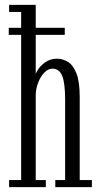

<svg xmlns="http://www.w3.org/2000/svg" viewBox="-20 -770 412 790"><path d="M16 -626.5V-655.5H246.5V-626.5ZM17.5 0V-29H67V-721H17.5V-750H127V-464Q128.5 -473 139.5 -488.2Q150.5 -503.5 169.8 -516Q189 -528.5 214 -528.5Q237.5 -528.5 259 -515.8Q280.5 -503 294.2 -469Q308 -435 308 -370V-29H358V0H207.5V-29H248V-359Q248 -428.5 235.8 -458Q223.5 -487.5 196 -487.5Q178 -487.5 162.5 -471.5Q147 -455.5 137.5 -431.2Q128 -407 127 -381V-29H168.5V0Z"/></svg>

Font: Imbue 24pt Light
Style: Regular
Weight: 300
Designer: Tyler Finck
Foundry: Etcetera Type Company
Version: Version 1.102